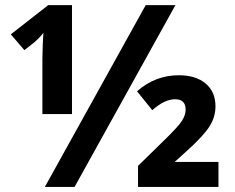

<svg xmlns="http://www.w3.org/2000/svg" viewBox="-20 -734 921 754"><path d="M262.7 -286.1H146.5V-503.9L147.9 -558.6L150.4 -605Q137.2 -587.4 113.8 -566.9L75.7 -537.1L22.5 -599.1L169.4 -713.9H262.7ZM272.9 0H156.2L552.2 -713.9H668.9ZM682.1 -438.5Q749 -438.5 787.6 -406Q826.2 -373.5 826.2 -316.4Q826.2 -275.4 803.5 -238.8Q780.8 -202.1 717.3 -144.5L666 -98.1H837.9V0H522V-82.5L631.3 -189.5Q680.7 -237.8 694.8 -260Q709 -282.2 709 -303.7Q709 -344.2 667.5 -344.2Q626 -344.2 578.1 -301.3L518.1 -375.5Q589.8 -438.5 682.1 -438.5Z"/></svg>

Font: Open Sans Hebrew
Style: Bold
Weight: 700
Foundry: Ascender Corporation, Yanek Iontef
Version: Version 2.001;PS 002.001;hotconv 1.0.70;makeotf.lib2.5.58329